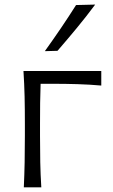

<svg xmlns="http://www.w3.org/2000/svg" viewBox="-20 -798 480 818"><path d="M81.5 0Q84 -55.5 85 -107Q86 -158.5 86 -219.5V-269.5Q86 -334 84.8 -387Q83.5 -440 80 -495.5H411.5V-433.5Q361.5 -438 309.8 -439.5Q258 -441 209 -441H153Q151.5 -400.5 151 -359.8Q150.5 -319 150.5 -269.5V-219.5Q150.5 -158.5 151.5 -107Q152.5 -55.5 156 0ZM171 -580Q206.5 -629.5 239.8 -678.5Q273 -727.5 304 -776.5L385.5 -778.5Q348 -728 307.5 -679Q267 -630 225 -581.5Z"/></svg>

Font: Commissioner Flair Light
Style: Regular
Weight: 300
Designer: Kostas Bartsokas
Foundry: Kostas Bartsokas
Version: Version 1.000; ttfautohint (v1.8.3)